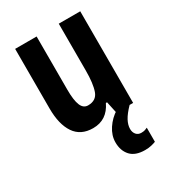

<svg xmlns="http://www.w3.org/2000/svg" viewBox="-190 -648 889 991"><g transform="rotate(-30 254.0 -152.0)"><path d="M447 -546V0H347L332 -70H325Q287 10 204 10Q131 10 95 -43Q59 -96 59 -191V-546H187V-228Q187 -166 199.5 -135.5Q212 -105 240 -105Q289 -105 304 -147Q319 -189 319 -268V-546ZM366 109Q366 129 377 142Q388 155 407 155Q421 155 429.5 152Q438 149 444 146V230Q434 234 417.5 238Q401 242 380 242Q322 242 294 211.5Q266 181 266 131Q266 90 291.5 51.5Q317 13 356 -11L426 0Q394 33 380 59Q366 85 366 109Z"/></g></svg>

Font: Noto Sans Telugu ExtraCondensed
Style: Bold
Weight: 700
Width: 2
Designer: Jelle Bosma - Monotype Design Team
Foundry: Monotype Imaging Inc.
Version: Version 2.005; ttfautohint (v1.8.4.7-5d5b)